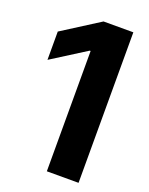

<svg xmlns="http://www.w3.org/2000/svg" viewBox="-138 -800 675 872"><g transform="rotate(20 199.5 -364.0)"><path d="M352.5 -727.5V0H199.2V-581.5H194.8L28.8 -476.6V-613.3L208.5 -727.5Z"/></g></svg>

Font: Inter Tight
Style: Bold
Weight: 700
Designer: Rasmus Andersson
Foundry: rsms
Version: Version 3.004; ttfautohint (v1.8.4.7-5d5b)